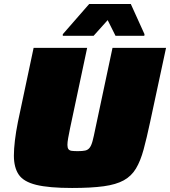

<svg xmlns="http://www.w3.org/2000/svg" viewBox="-20 -926 845 954"><path d="M338 8Q223 8 160 -7.5Q97 -23 73 -58.5Q49 -94 49 -153Q49 -185 54 -227.5Q59 -270 69 -320L147 -688H413L328 -288Q322 -259 318.5 -239Q315 -219 315 -206Q315 -192 320 -185Q325 -178 336.5 -176.5Q348 -175 367 -175Q390 -175 403.5 -178Q417 -181 425.5 -192Q434 -203 440 -225.5Q446 -248 454 -288L539 -688H805L726 -320Q709 -240 693.5 -183Q678 -126 655.5 -88.5Q633 -51 595 -30Q557 -9 495 -0.5Q433 8 338 8ZM292 -748V-756L423 -906H630L698 -756L697 -748H554L515 -826L445 -748Z"/></svg>

Font: Saira Expanded Black
Style: Italic
Weight: 900
Width: 7
Italic angle: -12°
Designer: Hector Gatti with collaboration of the Omnibus-Type team
Foundry: Omnibus-Type
Version: Version 1.101